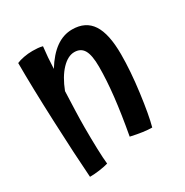

<svg xmlns="http://www.w3.org/2000/svg" viewBox="-137 -647 768 797"><g transform="rotate(-30 246.5 -249.0)"><path d="M153 -151Q153 -98 154.5 -49.5Q156 -1 159 25Q142 30 117 33.5Q92 37 70 37Q62 -72 55 -239.5Q48 -407 48 -521Q61 -527 82 -531Q103 -535 124 -535Q137 -535 149 -534Q161 -533 172 -530Q169 -506 167 -479.5Q165 -453 164 -426Q196 -478 232.5 -504Q269 -530 311 -530Q375 -530 405.5 -483.5Q436 -437 436 -339Q436 -259 423 -160.5Q410 -62 396 -11Q377 -11 352 -14.5Q327 -18 296 -25Q314 -124 322.5 -200.5Q331 -277 331 -340Q331 -395 317 -419.5Q303 -444 272 -444Q241 -444 210.5 -412Q180 -380 158 -323Q156 -273 154.5 -229.5Q153 -186 153 -151Z"/></g></svg>

Font: Atma Medium
Style: Regular
Weight: 500
Designer: Gregori Vincens, Jeremie Hornus, Riccardo Olocco, Yoann Minet.
Foundry: black foundry
Version: Version 1.101;PS 1.100;hotconv 1.0.86;makeotf.lib2.5.63406